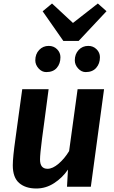

<svg xmlns="http://www.w3.org/2000/svg" viewBox="-20 -1066 651 1096"><path d="M187.5 10Q125.5 10 89.2 -21.5Q53 -53 53 -122.5Q53 -168 68.5 -276.5Q77.5 -342.5 87.5 -415.8Q97.5 -489 107 -557H257.5Q253 -522 246.2 -471.2Q239.5 -420.5 232.5 -367.8Q225.5 -315 220 -275Q208.5 -185.5 208.5 -155Q208.5 -102.5 251.5 -102.5Q280.5 -102.5 314.5 -131.5Q348.5 -160.5 374.5 -203.5L423 -557H574L498.5 0H362.5L368 -98Q336.5 -51.5 289.2 -20.8Q242 10 187.5 10ZM244 -654.5Q219 -654.5 200.2 -675.5Q181.5 -696.5 181.5 -721.5Q181.5 -757.5 203.5 -780.8Q225.5 -804 258 -804Q287 -804 306 -784.8Q325 -765.5 325 -739.5Q325 -702.5 304.2 -678.5Q283.5 -654.5 244 -654.5ZM469 -654.5Q445 -654.5 426 -675.2Q407 -696 407 -721.5Q407 -757 428.8 -780.5Q450.5 -804 484 -804Q512 -804 531.2 -784.8Q550.5 -765.5 550.5 -739.5Q550.5 -703 529.2 -678.8Q508 -654.5 469 -654.5ZM341.5 -832.5 223.5 -1001.5 277 -1046 396.5 -935 538.5 -1046 588 -1002 429 -832.5Z"/></svg>

Font: Merriweather Sans Italic
Style: Bold
Weight: 700
Italic angle: -7.5°
Designer: Eben Sorkin
Foundry: Eben Sorkin
Version: Version 1.008; ttfautohint (v1.7.19-72a1) -l 8 -r 50 -G 200 